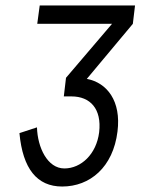

<svg xmlns="http://www.w3.org/2000/svg" viewBox="-20 -669 513 701"><path d="M342 -186C332 -106 276 -54 215 -54C153 -54 117 -131 115 -204L51 -183C63 -53 115 12 207 12C308 12 393 -58 409 -189C423 -300 371 -367 297 -381L465 -582L473 -649H125L116 -582H389L221 -385L213 -317H241C309 -317 352 -272 342 -186Z"/></svg>

Font: Gamestation Condensed
Style: Italic
Weight: 400
Width: 3
Designer: Jonas Hecksher
Foundry: Jonas Hecksher, Playtypeª, e-types AS
Version: Version 1.003